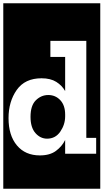

<svg xmlns="http://www.w3.org/2000/svg" viewBox="-30 -937 631 1170"><path d="M-10 213V-917H581V213ZM367 0H556V-97H496V-688H277V-590H367V-382Q348 -416 313 -438Q278 -460 223 -460Q122 -460 72 -389Q22 -318 22 -217Q22 -112 73 -51Q124 10 213 10Q274 10 311 -17.5Q348 -45 367 -84ZM367 -239V-228Q367 -178 337.5 -135Q308 -92 257 -92Q216 -92 186 -126Q156 -160 156 -225Q156 -294 188.5 -326Q221 -358 264 -358Q308 -358 337.5 -326.5Q367 -295 367 -239Z"/></svg>

Font: Zilla Slab Highlight
Style: Bold
Weight: 700
Designer: Typotheque Type Foundry
Foundry: Typotheque type foundry
Version: Version 1.1; 2017; ttfautohint (v1.6)